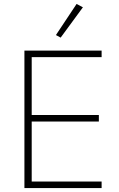

<svg xmlns="http://www.w3.org/2000/svg" viewBox="-20 -955 606 975"><path d="M104 0V-698H496V-665H141V-371H482V-338H141V-33H496V0ZM288 -764 264 -777 369 -935 401 -918Z"/></svg>

Font: IBM Plex Sans Devanagari ExtraLight
Style: Regular
Weight: 200
Designer: Mike Abbink, Paul van der Laan, Pieter van Rosmalen, Erin McLaughlin
Foundry: Bold Monday
Version: Version 1.1